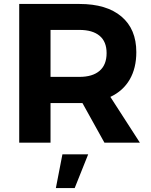

<svg xmlns="http://www.w3.org/2000/svg" viewBox="-20 -720 764 969"><path d="M507 0 396 -200H381H235V0H77V-700H381Q518 -700 593 -636.5Q668 -573 668 -457Q668 -376 634.5 -318.5Q601 -261 537 -231L686 0ZM235 -332H381Q447 -332 482.5 -362.5Q518 -393 518 -452Q518 -510 482.5 -539.5Q447 -569 381 -569H235ZM295 59H425L357 229H262Z"/></svg>

Font: Montserrat arm2 SemiBold
Style: Regular
Weight: 600
Designer: Julieta Ulanovsky
Foundry: Julieta Ulanovsky
Version: Version 6.000